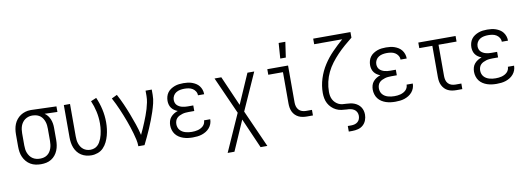

<svg xmlns="http://www.w3.org/2000/svg" viewBox="-69 -1202 5138 1867"><g transform="rotate(-10 2500.0 -268.5)"><path d="M249 8Q222 8 195.5 2.5Q169 -3 146 -16.5Q123 -30 105.5 -50.5Q88 -71 77 -95.5Q66 -120 62 -146.5Q58 -173 58 -200V-320Q58 -346 62 -371.5Q66 -397 75.5 -420.5Q85 -444 101.5 -464.5Q118 -485 139.5 -499Q161 -513 186 -520.5Q211 -528 236 -528H250L493 -520V-465L367 -469Q385 -457 398 -440Q411 -423 419 -403Q427 -383 430.5 -362Q434 -341 434 -320V-200Q434 -174 430 -147.5Q426 -121 416 -96.5Q406 -72 389.5 -51.5Q373 -31 350.5 -17Q328 -3 302 2.5Q276 8 249 8ZM249 -47Q268 -47 286 -51.5Q304 -56 319.5 -67Q335 -78 345.5 -93.5Q356 -109 362 -126.5Q368 -144 370.5 -162.5Q373 -181 373 -200V-320Q373 -338 371 -355.5Q369 -373 363.5 -389.5Q358 -406 348.5 -421.5Q339 -437 325.5 -448Q312 -459 295 -465Q278 -471 261 -472L250 -473H241Q223 -473 205 -467Q187 -461 172.5 -450.5Q158 -440 147 -424.5Q136 -409 130 -392Q124 -375 121.5 -356.5Q119 -338 119 -320V-200Q119 -181 121.5 -162Q124 -143 131 -125.5Q138 -108 149.5 -92.5Q161 -77 177 -66.5Q193 -56 211.5 -51.5Q230 -47 249 -47Z M746 8Q720 8 694.5 1.5Q669 -5 647 -19Q625 -33 609 -53.5Q593 -74 583.5 -98Q574 -122 570 -148Q566 -174 566 -200V-520H627V-200Q627 -182 629 -164Q631 -146 637 -128.5Q643 -111 653 -95.5Q663 -80 677.5 -69Q692 -58 709.5 -52.5Q727 -47 745 -47Q764 -47 782.5 -53Q801 -59 815.5 -72Q830 -85 839.5 -101.5Q849 -118 856 -135.5Q863 -153 867.5 -172Q872 -191 875 -209.5Q878 -228 879.5 -247Q881 -266 881 -285Q881 -344 868.5 -401Q856 -458 833 -511L888 -534Q914 -475 928 -412Q942 -349 942 -285Q942 -252 938 -219Q934 -186 925.5 -154.5Q917 -123 902.5 -93Q888 -63 865 -39Q842 -15 810.5 -3.5Q779 8 746 8Z M1210 0Q1210 -33 1202.5 -66Q1195 -99 1186 -131Q1177 -163 1166.5 -194.5Q1156 -226 1144.5 -257.5Q1133 -289 1120.5 -320Q1108 -351 1095 -381.5Q1082 -412 1067.5 -442Q1053 -472 1037 -502L1091 -528Q1118 -478 1141 -426Q1164 -374 1184.5 -320.5Q1205 -267 1223.5 -213Q1242 -159 1255 -104Q1269 -133 1282 -162Q1295 -191 1307 -221Q1319 -251 1330.5 -281Q1342 -311 1351 -342Q1360 -373 1366.5 -404.5Q1373 -436 1373 -468V-520H1434V-468Q1434 -426 1424 -385.5Q1414 -345 1401 -305.5Q1388 -266 1373 -227.5Q1358 -189 1341.5 -150.5Q1325 -112 1307 -74.5Q1289 -37 1271 0Z M1747 8Q1724 8 1700.5 5Q1677 2 1654.5 -5.5Q1632 -13 1612 -26Q1592 -39 1578 -57.5Q1564 -76 1557 -99Q1550 -122 1550 -146Q1550 -167 1556 -188Q1562 -209 1576 -225.5Q1590 -242 1608.5 -253.5Q1627 -265 1647 -271Q1629 -278 1613.5 -288.5Q1598 -299 1587 -314Q1576 -329 1571 -347.5Q1566 -366 1566 -384Q1566 -406 1572 -427.5Q1578 -449 1591 -466.5Q1604 -484 1622.5 -496Q1641 -508 1661.5 -515.5Q1682 -523 1703.5 -525.5Q1725 -528 1747 -528Q1768 -528 1789.5 -525.5Q1811 -523 1831 -516Q1851 -509 1869.5 -497.5Q1888 -486 1901 -469Q1914 -452 1921 -431.5Q1928 -411 1928 -390V-387H1867V-388Q1867 -409 1855.5 -427Q1844 -445 1826.5 -455.5Q1809 -466 1788.5 -469.5Q1768 -473 1747 -473Q1726 -473 1705 -469Q1684 -465 1666 -454Q1648 -443 1637.5 -424Q1627 -405 1627 -384Q1627 -369 1631.5 -355.5Q1636 -342 1645.5 -332Q1655 -322 1668 -315Q1681 -308 1694.5 -304.5Q1708 -301 1722 -299.5Q1736 -298 1750 -298H1805V-243H1750Q1734 -243 1718 -241.5Q1702 -240 1687 -235.5Q1672 -231 1657.5 -224Q1643 -217 1632 -205.5Q1621 -194 1616 -178.5Q1611 -163 1611 -147Q1611 -131 1616 -115.5Q1621 -100 1631.5 -88Q1642 -76 1655.5 -68Q1669 -60 1684.5 -55.5Q1700 -51 1715.5 -49Q1731 -47 1747 -47Q1762 -47 1777.5 -48.5Q1793 -50 1807.5 -54Q1822 -58 1835.5 -65Q1849 -72 1860 -82.5Q1871 -93 1877 -107.5Q1883 -122 1883 -137H1944V-136Q1944 -113 1936 -91.5Q1928 -70 1913 -52.5Q1898 -35 1878.5 -23Q1859 -11 1837.5 -4Q1816 3 1793 5.5Q1770 8 1747 8Z M2054 215 2218 -153 2054 -520H2121L2250 -225L2379 -520H2446L2282 -153L2446 215H2379L2250 -80L2121 215Z M2874 0Q2854 0 2833 -3.5Q2812 -7 2793.5 -16Q2775 -25 2760 -40Q2745 -55 2736 -74Q2727 -93 2723.5 -113.5Q2720 -134 2720 -155V-465H2575V-520H2780V-155Q2780 -135 2785.5 -116Q2791 -97 2804 -82.5Q2817 -68 2836 -61.5Q2855 -55 2874 -55H2934V0ZM2717 -600 2728 -752H2794L2772 -600Z M3250 215V160H3285Q3302 160 3318.5 155.5Q3335 151 3348 140Q3361 129 3367 113Q3373 97 3373 80Q3373 61 3364.5 44Q3356 27 3340 17Q3324 7 3305.5 3.5Q3287 0 3269 0H3268Q3242 -1 3215 -5Q3188 -9 3164 -21Q3140 -33 3120.5 -52Q3101 -71 3088.5 -94.5Q3076 -118 3071 -145Q3066 -172 3066 -198Q3066 -270 3088 -339.5Q3110 -409 3149 -469.5Q3188 -530 3238.5 -581.5Q3289 -633 3343 -680H3066V-735H3434V-680Q3395 -649 3357.5 -616.5Q3320 -584 3286 -548.5Q3252 -513 3222 -473.5Q3192 -434 3170.5 -389.5Q3149 -345 3138 -296.5Q3127 -248 3127 -198Q3127 -179 3130.5 -159.5Q3134 -140 3143 -122.5Q3152 -105 3166.5 -91Q3181 -77 3198.5 -68.5Q3216 -60 3235.5 -58Q3255 -56 3275 -55.5Q3295 -55 3314.5 -52Q3334 -49 3352 -42Q3370 -35 3386 -23Q3402 -11 3413 5.5Q3424 22 3429 41Q3434 60 3434 80Q3434 108 3423.5 135.5Q3413 163 3391.5 182Q3370 201 3342 208Q3314 215 3285 215Z M3747 8Q3724 8 3700.5 5Q3677 2 3654.5 -5.5Q3632 -13 3612 -26Q3592 -39 3578 -57.5Q3564 -76 3557 -99Q3550 -122 3550 -146Q3550 -167 3556 -188Q3562 -209 3576 -225.5Q3590 -242 3608.5 -253.5Q3627 -265 3647 -271Q3629 -278 3613.5 -288.5Q3598 -299 3587 -314Q3576 -329 3571 -347.5Q3566 -366 3566 -384Q3566 -406 3572 -427.5Q3578 -449 3591 -466.5Q3604 -484 3622.5 -496Q3641 -508 3661.5 -515.5Q3682 -523 3703.5 -525.5Q3725 -528 3747 -528Q3768 -528 3789.5 -525.5Q3811 -523 3831 -516Q3851 -509 3869.5 -497.5Q3888 -486 3901 -469Q3914 -452 3921 -431.5Q3928 -411 3928 -390V-387H3867V-388Q3867 -409 3855.5 -427Q3844 -445 3826.5 -455.5Q3809 -466 3788.5 -469.5Q3768 -473 3747 -473Q3726 -473 3705 -469Q3684 -465 3666 -454Q3648 -443 3637.5 -424Q3627 -405 3627 -384Q3627 -369 3631.5 -355.5Q3636 -342 3645.5 -332Q3655 -322 3668 -315Q3681 -308 3694.5 -304.5Q3708 -301 3722 -299.5Q3736 -298 3750 -298H3805V-243H3750Q3734 -243 3718 -241.5Q3702 -240 3687 -235.5Q3672 -231 3657.5 -224Q3643 -217 3632 -205.5Q3621 -194 3616 -178.5Q3611 -163 3611 -147Q3611 -131 3616 -115.5Q3621 -100 3631.5 -88Q3642 -76 3655.5 -68Q3669 -60 3684.5 -55.5Q3700 -51 3715.5 -49Q3731 -47 3747 -47Q3762 -47 3777.5 -48.5Q3793 -50 3807.5 -54Q3822 -58 3835.5 -65Q3849 -72 3860 -82.5Q3871 -93 3877 -107.5Q3883 -122 3883 -137H3944V-136Q3944 -113 3936 -91.5Q3928 -70 3913 -52.5Q3898 -35 3878.5 -23Q3859 -11 3837.5 -4Q3816 3 3793 5.5Q3770 8 3747 8Z M4350 0Q4329 0 4308.5 -3.5Q4288 -7 4269 -16Q4250 -25 4235.5 -40Q4221 -55 4211.5 -74Q4202 -93 4198.5 -113.5Q4195 -134 4195 -155V-465H4066V-520H4434V-465H4256V-155Q4256 -135 4261 -116Q4266 -97 4279 -82.5Q4292 -68 4311 -61.5Q4330 -55 4350 -55H4409V0Z M4747 8Q4724 8 4700.5 5Q4677 2 4654.5 -5.5Q4632 -13 4612 -26Q4592 -39 4578 -57.5Q4564 -76 4557 -99Q4550 -122 4550 -146Q4550 -167 4556 -188Q4562 -209 4576 -225.5Q4590 -242 4608.5 -253.5Q4627 -265 4647 -271Q4629 -278 4613.5 -288.5Q4598 -299 4587 -314Q4576 -329 4571 -347.5Q4566 -366 4566 -384Q4566 -406 4572 -427.5Q4578 -449 4591 -466.5Q4604 -484 4622.5 -496Q4641 -508 4661.5 -515.5Q4682 -523 4703.5 -525.5Q4725 -528 4747 -528Q4768 -528 4789.5 -525.5Q4811 -523 4831 -516Q4851 -509 4869.5 -497.5Q4888 -486 4901 -469Q4914 -452 4921 -431.5Q4928 -411 4928 -390V-387H4867V-388Q4867 -409 4855.5 -427Q4844 -445 4826.5 -455.5Q4809 -466 4788.5 -469.5Q4768 -473 4747 -473Q4726 -473 4705 -469Q4684 -465 4666 -454Q4648 -443 4637.5 -424Q4627 -405 4627 -384Q4627 -369 4631.5 -355.5Q4636 -342 4645.5 -332Q4655 -322 4668 -315Q4681 -308 4694.5 -304.5Q4708 -301 4722 -299.5Q4736 -298 4750 -298H4805V-243H4750Q4734 -243 4718 -241.5Q4702 -240 4687 -235.5Q4672 -231 4657.5 -224Q4643 -217 4632 -205.5Q4621 -194 4616 -178.5Q4611 -163 4611 -147Q4611 -131 4616 -115.5Q4621 -100 4631.5 -88Q4642 -76 4655.5 -68Q4669 -60 4684.5 -55.5Q4700 -51 4715.5 -49Q4731 -47 4747 -47Q4762 -47 4777.5 -48.5Q4793 -50 4807.5 -54Q4822 -58 4835.5 -65Q4849 -72 4860 -82.5Q4871 -93 4877 -107.5Q4883 -122 4883 -137H4944V-136Q4944 -113 4936 -91.5Q4928 -70 4913 -52.5Q4898 -35 4878.5 -23Q4859 -11 4837.5 -4Q4816 3 4793 5.5Q4770 8 4747 8Z"/></g></svg>

Font: Iosevka Custom Light
Style: Regular
Weight: 300
Monospace: yes
Designer: Belleve Invis
Foundry: Belleve Invis
Version: Version 27.3.5